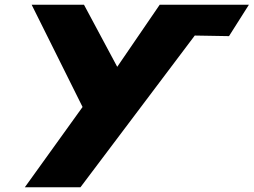

<svg xmlns="http://www.w3.org/2000/svg" viewBox="-20 -533 1074 813"><path d="M804.7 -382.5 949.7 -380 1034 -513H656.3L476.4 -250L335.6 -513H114L329.6 -80L85.1 260H320.6Z"/></svg>

Font: Hussar
Style: BdSuprExtOblOne
Weight: 700
Foundry: Cannot Into Space Fonts
Version: Version 2.00